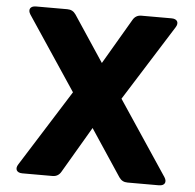

<svg xmlns="http://www.w3.org/2000/svg" viewBox="-51 -753 817 805"><g transform="rotate(5 357.5 -351.0)"><path d="M48 -666 254 -357 52 -36C39 -16 48 0 72 0H199C215 0 227 -7 235 -21L349 -215L479 -19C488 -6 499 0 515 0H647C671 0 680 -16 667 -36L459 -348L659 -666C672 -686 663 -702 639 -702H512C496 -702 484 -695 476 -681L364 -490L236 -683C227 -696 216 -702 200 -702H68C44 -702 35 -686 48 -666Z"/></g></svg>

Font: Arvore Sans
Style: Bold
Weight: 700
Designer: Jonny Pinhorn (Latin) Dan Schunck (customization for Arvore)
Version: Version 1.000;Glyphs 3.3 (3305)